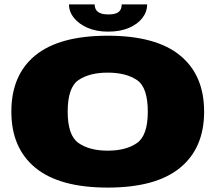

<svg xmlns="http://www.w3.org/2000/svg" viewBox="-20 -844 980 871"><path d="M468.5 7Q687 7 796.5 -82.5Q906 -172 906 -337.5Q906 -503.5 796.5 -592.8Q687 -682 468.5 -682Q250 -682 140.8 -593.2Q31.5 -504.5 31.5 -337.5Q31.5 -172 141 -82.5Q250.5 7 468.5 7ZM468.5 -160.5Q386.5 -160.5 336.8 -194.8Q287 -229 287 -337.5Q287 -448 336.8 -481.2Q386.5 -514.5 468.5 -514.5Q551 -514.5 600.8 -481.2Q650.5 -448 650.5 -337.5Q650.5 -229 600.8 -194.8Q551 -160.5 468.5 -160.5ZM470.5 -700.5Q525 -700.5 564.8 -717.5Q604.5 -734.5 626 -762.5Q647.5 -790.5 647.5 -824H532Q532 -809 526 -798.8Q520 -788.5 506.5 -783.5Q493 -778.5 470.5 -778.5Q451 -778.5 437.2 -783.5Q423.5 -788.5 416.5 -798.5Q409.5 -808.5 409.5 -824H293Q293 -790.5 315.8 -762.5Q338.5 -734.5 378 -717.5Q417.5 -700.5 470.5 -700.5Z"/></svg>

Font: Anybody Expanded Black
Style: Regular
Weight: 900
Width: 7
Designer: Tyler Finck
Foundry: Etcetera Type Company
Version: Version 1.113;gftools[0.9.25]